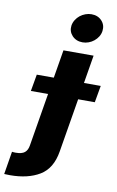

<svg xmlns="http://www.w3.org/2000/svg" viewBox="-214 -830 661 1089"><g transform="rotate(10 117.0 -285.5)"><path d="M-87 71.7Q-82 72.4 -76.7 72.8Q-71.4 73.2 -65.7 73.2Q-30.2 73.2 -13.8 59.7Q2.5 46.2 6.7 19.2L57.5 -286.6H-41.5L-24.5 -383.5H73.5L100.5 -545.5H274.1L247.2 -383.5H343.8L326.7 -286.6H230.8L179.3 22.7Q163 123.2 94.8 164.1Q27.3 204.5 -75.3 204.5Q-90.2 204.5 -108.7 203.5ZM120.7 -692.1Q123.6 -709.9 133.2 -725.1Q142.8 -740.4 156.6 -751.4Q170.5 -762.4 187.5 -768.6Q204.5 -774.9 221.9 -774.9Q259.2 -774.9 281.6 -750.7Q304 -726.6 299.4 -692.1Q296.9 -674 287.5 -658.9Q278.1 -643.8 264.2 -632.6Q250.4 -621.4 233.5 -615.2Q216.6 -609 198.9 -609Q161.9 -609 138.8 -633.5Q116.1 -658 120.7 -692.1Z"/></g></svg>

Font: Inter P Extra Bold
Style: Italic
Weight: 800
Italic angle: 9.39999°
Designer: Rasmus Andersson
Foundry: rsms
Version: Version 3.018;git-588b23468